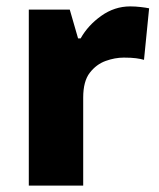

<svg xmlns="http://www.w3.org/2000/svg" viewBox="-20 -580 498 600"><path d="M387 -560Q403 -560 420 -558Q437 -556 446 -554L430 -393Q420 -396 405 -398Q390 -400 367 -400Q339 -400 310 -389.5Q281 -379 260.5 -352.5Q240 -326 240 -275V0H70V-550H198L224 -460H232Q255 -501 296.5 -530.5Q338 -560 387 -560Z"/></svg>

Font: Noto Sans Syriac Eastern ExtraBold
Style: Regular
Weight: 800
Designer: Patrick Giasson and the Monotype Design Team
Foundry: Monotype Imaging Inc.
Version: Version 3.001